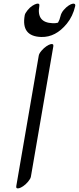

<svg xmlns="http://www.w3.org/2000/svg" viewBox="-20 -1001 435 1059"><path d="M394.9 -968Q381.9 -911 348.3 -870Q286.8 -795 208 -797Q95.2 -800 116.4 -917Q118.4 -928 131.9 -944.5Q145.3 -961 159 -969.5Q172.8 -978 181 -980Q199.4 -985 197 -969Q179.9 -876 270.6 -873Q287.5 -872 299.9 -876Q309.3 -892 313.4 -911Q317.6 -930 331.5 -946Q345.4 -962 358.6 -970.5Q371.9 -979 380.5 -980.5Q389.1 -982 392.8 -978.5Q396.5 -975 394.9 -968ZM258.2 -757Q276.6 -762 274.2 -746L150.3 -26Q148.3 -15 134.9 1Q121.5 17 107.7 26Q93.9 35 85.8 37Q67.3 42 69.7 26L193.7 -694Q195.7 -706 209.1 -721.5Q222.5 -737 236.2 -746Q250 -755 258.2 -757Z"/></svg>

Font: Kavivanar
Style: Regular
Weight: 400
Designer: Tharique Azeez
Foundry: Tharique Azeez
Version: Version 1.88